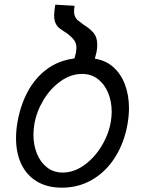

<svg xmlns="http://www.w3.org/2000/svg" viewBox="-20 -812 640 844"><path d="M50.5 -204.5Q50.5 -240 57 -276Q70 -350 102.2 -409.8Q134.5 -469.5 186.2 -508Q238 -546.5 307 -555L314 -581Q316 -595 316 -600Q316 -621.5 306.2 -635Q296.5 -648.5 274.5 -665.5Q251.5 -680 241.2 -688Q231 -696 224.5 -709.5Q218 -723 218 -745.5Q218 -760.5 223 -791.5L308 -786.5Q305.5 -771.5 305.5 -763Q305.5 -748 310.5 -738.2Q315.5 -728.5 320 -724.5Q324.5 -720.5 346 -704.5Q377.5 -685 392.5 -666Q407.5 -647 407.5 -615Q407.5 -599.5 405 -586.5L397 -554Q444 -547 477.8 -517.2Q511.5 -487.5 529.2 -440.5Q547 -393.5 547 -336Q547 -305 540.5 -266Q526 -184.5 486.2 -121.2Q446.5 -58 386.2 -22.5Q326 13 252.5 13Q188 13 142.5 -14.2Q97 -41.5 73.8 -90.5Q50.5 -139.5 50.5 -204.5ZM467 -276Q471 -300 471 -320.5Q471 -365.5 455.5 -403.5Q440 -441.5 410.5 -464.2Q381 -487 341 -487Q291.5 -487 246.8 -455.2Q202 -423.5 171.2 -372.5Q140.5 -321.5 131 -266Q127 -241 127 -220Q127 -175 142.2 -137Q157.5 -99 186.5 -76.2Q215.5 -53.5 255.5 -53.5Q304.5 -53.5 349.8 -85.8Q395 -118 426.2 -169.5Q457.5 -221 467 -276Z"/></svg>

Font: JuliaMono Light
Style: Italic
Weight: 300
Italic angle: -9°
Monospace: yes
Designer: cormullion
Foundry: corm
Version: Version 0.054; ttfautohint (v1.8.4)